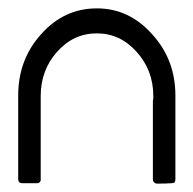

<svg xmlns="http://www.w3.org/2000/svg" viewBox="-20 -438 461 458"><path d="M398.4 -210Q398.4 -143.6 398.4 -10.7Q398.4 -5.9 396.5 -2.9Q393.6 -1 389.6 -1Q377.9 0 354.5 0Q350.6 0 347.7 -2.9Q344.7 -5.9 344.7 -9.8Q344.7 -27.3 344.7 -63.5Q344.7 -63.5 344.7 -63.5Q344.7 -63.5 344.7 -63.5Q344.7 -108.4 344.7 -197.3Q344.7 -197.3 344.7 -197.3Q344.7 -198.2 344.7 -198.2Q345.7 -201.2 345.7 -204.1Q345.7 -206.1 345.7 -209Q345.7 -270.5 305.7 -314.5Q266.6 -358.4 210.9 -358.4Q155.3 -358.4 116.2 -314.5Q77.1 -270.5 77.1 -209Q77.1 -197.3 77.1 -178.7Q77.1 -159.2 77.1 -139.6Q77.1 -109.4 77.1 -84Q77.1 -59.6 77.1 -59.6Q77.1 -42 77.1 -6.8Q75.2 -3.9 73.2 -2Q71.3 -1 68.4 -1Q56.6 -1 33.2 -1Q29.3 -1 26.4 -2.9Q23.4 -5.9 23.4 -10.7Q23.4 -77.1 23.4 -210Q23.4 -295.9 78.1 -356.4Q132.8 -418 210.9 -418Q288.1 -418 342.8 -356.4Q398.4 -295.9 398.4 -210Z"/></svg>

Font: Citrica
Style: Regular
Weight: 400
Designer: Mario Otalvaro
Version: Version 1.0